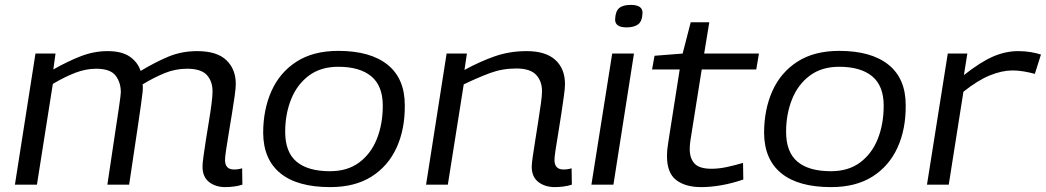

<svg xmlns="http://www.w3.org/2000/svg" viewBox="-20 -755 4276 785"><path d="M902 10Q861 10 834.5 -11Q808 -32 808 -74Q808 -87 812 -116.5Q816 -146 822 -184Q828 -222 834.5 -261Q841 -300 845 -332Q849 -364 849 -381Q849 -423 825.5 -448.5Q802 -474 745 -474Q697 -474 653 -456Q609 -438 563 -410Q564 -404 564 -394.5Q564 -385 563 -378Q559 -343 544.5 -244.5Q530 -146 508 0H419Q434 -102 446.5 -184Q459 -266 466.5 -317Q474 -368 474 -378Q474 -418 452.5 -446Q431 -474 373 -474Q331 -474 288 -457.5Q245 -441 196 -412L131 0H41L125 -536H207L198 -471Q256 -504 310 -525Q364 -546 420 -546Q478 -546 510.5 -523.5Q543 -501 555 -465Q613 -500 667.5 -523Q722 -546 786 -546Q867 -546 905.5 -509Q944 -472 944 -412Q944 -395 939.5 -363Q935 -331 928.5 -291Q922 -251 915.5 -212Q909 -173 904.5 -143Q900 -113 900 -101Q900 -62 937 -62Q955 -62 970 -67L971 0Q956 5 937 7.5Q918 10 902 10Z M1330 10Q1196 10 1126.5 -46.5Q1057 -103 1056 -211Q1056 -307 1090 -383Q1124 -459 1192.5 -503Q1261 -547 1363 -547Q1494 -547 1564.5 -490.5Q1635 -434 1635 -325Q1636 -227 1601.5 -151.5Q1567 -76 1499 -33Q1431 10 1330 10ZM1329 -55Q1401 -55 1449 -91Q1497 -127 1521 -187.5Q1545 -248 1545 -323Q1545 -404 1498 -443Q1451 -482 1363 -482Q1291 -482 1242.5 -445.5Q1194 -409 1170 -348.5Q1146 -288 1146 -216Q1146 -133 1192.5 -94Q1239 -55 1329 -55Z M1806 -536H1889L1879 -469Q1943 -504 2003.5 -525Q2064 -546 2133 -546Q2211 -546 2250.5 -510Q2290 -474 2290 -411Q2290 -395 2285.5 -362.5Q2281 -330 2275 -290Q2269 -250 2262.5 -211Q2256 -172 2251.5 -142.5Q2247 -113 2247 -101Q2247 -62 2284 -62Q2302 -62 2317 -67L2318 0Q2303 5 2284 7.5Q2265 10 2249 10Q2208 10 2181 -11Q2154 -32 2154 -73Q2154 -87 2158.5 -117Q2163 -147 2169 -185Q2175 -223 2181 -261.5Q2187 -300 2191.5 -332Q2196 -364 2196 -382Q2196 -424 2171.5 -449.5Q2147 -475 2091 -475Q2034 -475 1984 -456.5Q1934 -438 1876 -410L1811 0H1722Z M2559 -735Q2607 -735 2607 -703Q2606 -668 2589 -655.5Q2572 -643 2542 -643Q2494 -643 2495 -676Q2496 -708 2511 -721.5Q2526 -735 2559 -735ZM2398 0 2483 -536H2572L2488 0Z M3018 -89 3019 -21Q2972 -5 2928.5 2.5Q2885 10 2847 10Q2782 10 2744.5 -19Q2707 -48 2707 -117Q2707 -144 2713 -178L2759 -471H2646L2656 -527L2771 -536L2804 -664H2880L2859 -536H3083L3072 -471H2849L2803 -182Q2800 -163 2800 -145Q2800 -108 2819.5 -86.5Q2839 -65 2889 -65Q2919 -65 2951.5 -72Q2984 -79 3018 -89Z M3378 10Q3244 10 3174.5 -46.5Q3105 -103 3104 -211Q3104 -307 3138 -383Q3172 -459 3240.5 -503Q3309 -547 3411 -547Q3542 -547 3612.5 -490.5Q3683 -434 3683 -325Q3684 -227 3649.5 -151.5Q3615 -76 3547 -33Q3479 10 3378 10ZM3377 -55Q3449 -55 3497 -91Q3545 -127 3569 -187.5Q3593 -248 3593 -323Q3593 -404 3546 -443Q3499 -482 3411 -482Q3339 -482 3290.5 -445.5Q3242 -409 3218 -348.5Q3194 -288 3194 -216Q3194 -133 3240.5 -94Q3287 -55 3377 -55Z M3935 -536 3921 -448Q3988 -501 4039.5 -523.5Q4091 -546 4143 -546Q4170 -546 4194 -542Q4218 -538 4236 -532L4211 -453Q4189 -459 4165.5 -463Q4142 -467 4120 -467Q4077 -467 4027.5 -447Q3978 -427 3919 -380L3859 0H3770L3855 -536Z"/></svg>

Font: Georama Extended
Style: Italic
Weight: 400
Width: 7
Italic angle: -9°
Designer: Jean-Baptiste Levee
Foundry: Production Type
Version: Version 1.000